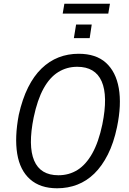

<svg xmlns="http://www.w3.org/2000/svg" viewBox="-20 -1003 695 1032"><path d="M287 9Q196 9 141.5 -39.5Q87 -88 72.5 -176.5Q58 -265 81 -386Q100 -471 131 -533Q162 -595 203.5 -635Q245 -675 295 -694.5Q345 -714 403 -714Q496 -714 549.5 -665.5Q603 -617 618.5 -529Q634 -441 609 -320Q591 -234 559.5 -172Q528 -110 487 -70Q446 -30 395.5 -10.5Q345 9 287 9ZM294 -61Q351 -61 396.5 -89.5Q442 -118 476 -178.5Q510 -239 530 -334Q561 -487 526.5 -565.5Q492 -644 395 -644Q339 -644 293 -615.5Q247 -587 214 -527Q181 -467 161 -372Q130 -219 163.5 -140Q197 -61 294 -61ZM317 -930 326 -983H571L562 -930ZM377 -798 389 -871H473L462 -798Z"/></svg>

Font: Nunito Sans 10pt Condensed
Style: Italic
Weight: 400
Width: 3
Italic angle: -9°
Designer: Vernon Adams
Foundry: Vernon Adams
Version: Version 3.101;gftools[0.9.27]